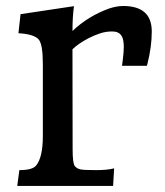

<svg xmlns="http://www.w3.org/2000/svg" viewBox="-20 -610 540 630"><path d="M354.5 -57.6 351.1 0H36.6L43.5 -51.8Q86.4 -51.8 98.6 -66.9Q120.6 -94.2 120.6 -163.6V-398.9Q120.6 -464.8 106.9 -480.5Q91.8 -498 40.5 -501L47.4 -563.5L222.7 -589.8Q217.8 -554.2 217.8 -508.3Q269 -557.1 337.9 -582Q362.3 -590.3 384.3 -590.3Q478 -590.3 478 -506.8Q478 -457.5 463.9 -400.9Q462.9 -397 462.4 -395.8Q461.9 -394.5 461.9 -394H380.4L383.3 -417L385.3 -436.5Q386.2 -445.8 386.2 -456.1Q386.2 -466.3 384.5 -476.6Q382.8 -486.8 377.9 -493.7Q369.1 -506.8 348.1 -506.8Q327.1 -506.8 308.3 -500.5Q289.6 -494.1 272 -485.4Q236.3 -466.8 216.8 -447.3L217.8 -447.8L218.3 -120.1Q218.3 -73.7 225.6 -64.9Q232.9 -56.2 244.9 -54Q256.8 -51.8 294.9 -51.8Q333 -51.8 354.5 -57.6Z"/></svg>

Font: HeadlandOne
Style: Regular
Weight: 400
Designer: Gary Lonergan
Foundry: Sorkin Type Co.
Version: Version 1.002